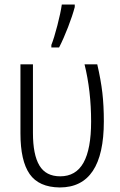

<svg xmlns="http://www.w3.org/2000/svg" viewBox="-20 -815 527 845"><path d="M70 -228V-532H125V-230Q125 -134 153.5 -86.5Q182 -39 245 -39Q314 -39 347.5 -99Q381 -159 381 -280Q381 -415 352 -532H408Q424 -463 430.5 -406.5Q437 -350 437 -281Q437 10 243 10Q151 9 110.5 -49Q70 -107 70 -228ZM206 -617Q218 -647 232.5 -703Q247 -759 252 -795H309V-784Q299 -746 279.5 -695.5Q260 -645 240 -606H206Z"/></svg>

Font: Noto Sans Display Light Narrow
Style: Regular
Weight: 300
Width: 4
Designer: Monotype Design team
Foundry: Monotype Imaging Inc.
Version: Version 1.000